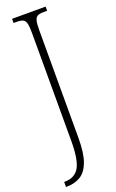

<svg xmlns="http://www.w3.org/2000/svg" viewBox="-181 -756 627 1038"><g transform="rotate(-20 132.5 -237.0)"><path d="M5 240V211H8Q66 211 91.5 168Q117 125 117 15V-606Q117 -642 112.5 -660Q108 -678 96 -684Q84 -690 61 -690H42V-714H235V-690H215Q192 -690 180 -684Q168 -678 163.5 -660Q159 -642 159 -605V14Q159 102 140.5 151Q122 200 88.5 220Q55 240 10 240Z"/></g></svg>

Font: Noto Serif Hebrew ExtraCondensed ExtraLight
Style: Regular
Weight: 200
Width: 2
Designer: Monotype Design Team
Foundry: Monotype Imaging Inc.
Version: Version 2.004; ttfautohint (v1.8.4.7-5d5b)